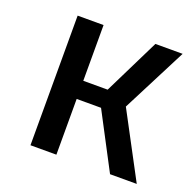

<svg xmlns="http://www.w3.org/2000/svg" viewBox="-96 -598 702 696"><g transform="rotate(20 255.0 -250.0)"><path d="M284 -215H190V0H90V-500H190V-285H284L390 -500H495L367 -250L500 0H397Z"/></g></svg>

Font: Changa
Style: Regular
Weight: 400
Designer: Eduardo Rodriguez Tunni
Foundry: Eduardo Rodriguez Tunni
Version: Version 3.003